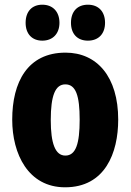

<svg xmlns="http://www.w3.org/2000/svg" viewBox="-20 -787 556 817"><path d="M89 -690C89 -642 117 -614 160 -614C205 -614 233 -644 233 -690C233 -737 205 -767 160 -767C117 -767 89 -739 89 -690ZM282 -690C282 -643 309 -614 354 -614C400 -614 427 -644 427 -690C427 -737 400 -767 354 -767C310 -767 282 -739 282 -690ZM483 -278C483 -460 393 -563 259 -563C97 -563 32 -437 32 -278C32 -132 100 10 257 10C427 10 483 -136 483 -278ZM196 -276C196 -380 215 -428 258 -428C303 -428 319 -379 319 -278C319 -176 303 -125 258 -125C215 -125 196 -177 196 -276Z"/></svg>

Font: Noto Sans Devanagari ExtraCondensed Black
Style: Regular
Weight: 900
Width: 2
Designer: Jelle Bosma - Monotype Design Team
Foundry: Monotype Imaging Inc.
Version: Version 2.004